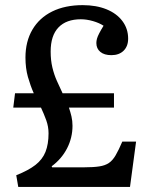

<svg xmlns="http://www.w3.org/2000/svg" viewBox="-20 -735 590 755"><path d="M51.8 0 43.9 -45.9Q91.8 -64.9 119.4 -86.4Q147 -107.9 158.9 -137.9Q170.9 -168 170.9 -210.9Q170.9 -236.8 161.9 -262Q152.8 -287.1 141.1 -312H32.2L39.1 -368.2H112.8Q99.6 -397.9 89.8 -432.4Q80.1 -466.8 80.1 -508.8Q80.1 -571.8 107.4 -618.4Q134.8 -665 185.3 -689.9Q235.8 -714.8 305.2 -714.8Q358.4 -714.8 398.7 -698.5Q439 -682.1 461.4 -652.1Q483.9 -622.1 483.9 -583Q483.9 -553.2 466.1 -535.6Q448.2 -518.1 418 -518.1Q390.1 -518.1 374.5 -531Q358.9 -543.9 358.9 -565.9Q358.9 -573.7 361.3 -582.8Q363.8 -591.8 370.4 -604.5Q377 -617.2 387.2 -633.8Q370.1 -645 345.5 -652.1Q320.8 -659.2 297.9 -659.2Q240.7 -659.2 210 -627.2Q179.2 -595.2 179.2 -532.2Q179.2 -498 186 -469.5Q192.9 -440.9 203.9 -416.5Q214.8 -392.1 226.1 -368.2H428.2V-312H251Q256.8 -294.9 261 -277.3Q265.1 -259.8 265.1 -240.2Q265.1 -193.4 243.7 -151.6Q222.2 -109.9 183.1 -81.1L185.1 -77.1H312Q347.2 -77.1 370.1 -80.6Q393.1 -84 408 -94Q422.9 -104 434.8 -124.5Q446.8 -145 460.9 -178.2H515.1L491.2 0Z"/></svg>

Font: Literata
Style: Regular
Weight: 400
Designer: Latin by Veronika Burian and Jose Scaglione. Greek by Irene Vlachou. Cyrillic by Vera Evstafieva.
Foundry: TypeTogether
Version: Version 3.002